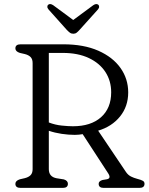

<svg xmlns="http://www.w3.org/2000/svg" viewBox="-20 -916 724 936"><path d="M605 -465.5Q605 -397.5 565.2 -348.2Q525.5 -299 458.5 -279L594.5 -77Q604.5 -62.5 618.5 -55.5Q632.5 -48.5 648 -44.5Q669.5 -39 677 -34.2Q684.5 -29.5 684.5 -20Q684.5 0 659.5 0H485.5Q461 0 461 -20Q461 -33 479.5 -38.5L500.5 -42Q523 -46 508 -70L383 -262Q374 -260.5 364.5 -259.5Q355 -258.5 344.5 -258.5Q314 -258.5 280.5 -263.5Q247 -268.5 218 -278.5V-91.5Q218 -54 256 -47L291 -41.5Q311 -35.5 311 -20Q311 0 286 0H80.5Q55 0 55 -20Q55 -35 77 -42L101 -47.5Q119 -52 129 -62Q139 -72 139 -91.5V-608.5Q139 -628 129 -638Q119 -648 101 -652.5L77 -658Q55 -665 55 -680Q55 -700 80.5 -700H288.5Q388.5 -700 459.2 -668.8Q530 -637.5 567.5 -584.5Q605 -531.5 605 -465.5ZM218 -658V-319Q249 -307 281.2 -303.8Q313.5 -300.5 335.5 -300.5Q423 -300.5 472.5 -344.5Q522 -388.5 522 -466Q522 -521.5 494 -564.8Q466 -608 413.2 -633Q360.5 -658 286 -658ZM368.5 -771Q360.5 -762 353.8 -756.8Q347 -751.5 337.5 -751.5Q327.5 -751.5 320.5 -756.8Q313.5 -762 305 -771L216.5 -870Q210.5 -877 210.8 -883.5Q211 -890 215 -893Q224.5 -900.5 239.5 -890.5L337 -818.5L434.5 -890.5Q449.5 -900.5 459 -893Q463 -890 463.2 -883.5Q463.5 -877 457.5 -870Z"/></svg>

Font: Fraunces 9pt S100 Light
Style: Regular
Weight: 300
Version: Version 1.000; ttfautohint (v1.8.3)